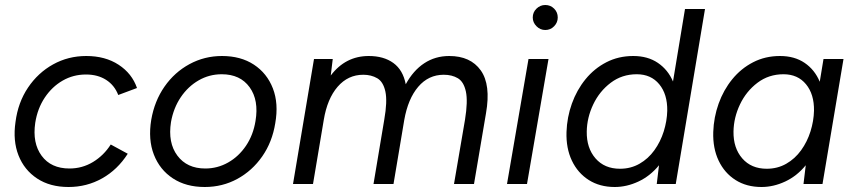

<svg xmlns="http://www.w3.org/2000/svg" viewBox="-20 -736 3422 768"><path d="M254 12Q180 12 128.5 -22Q77 -56 54 -114.5Q31 -173 42 -248Q52 -326 92 -385.5Q132 -445 192.5 -478.5Q253 -512 325 -512Q401 -512 454.5 -477Q508 -442 528 -384L453 -356Q438 -395 404.5 -416.5Q371 -438 324 -438Q273 -438 230.5 -413.5Q188 -389 159 -345.5Q130 -302 121 -245Q109 -164 146.5 -113Q184 -62 258 -62Q309 -62 352 -88Q395 -114 423 -158L491 -121Q450 -57 388.5 -22.5Q327 12 254 12Z M799 12Q724 12 671.5 -22.5Q619 -57 595.5 -117.5Q572 -178 585 -257Q598 -332 638 -389.5Q678 -447 738 -479.5Q798 -512 868 -512Q943 -512 995.5 -477.5Q1048 -443 1071.5 -382.5Q1095 -322 1081 -243Q1069 -168 1029 -110.5Q989 -53 929.5 -20.5Q870 12 799 12ZM801 -62Q850 -62 892.5 -86Q935 -110 964 -153Q993 -196 1002 -252Q1016 -335 978.5 -387Q941 -439 867 -439Q817 -439 774.5 -414.5Q732 -390 703 -347Q674 -304 664 -248Q651 -165 689.5 -113.5Q728 -62 801 -62Z M1152 0 1236 -500H1311L1303 -434Q1362 -512 1455 -512Q1515 -512 1553.5 -484Q1592 -456 1603 -399Q1633 -454 1677 -483Q1721 -512 1777 -512Q1862 -512 1903 -454.5Q1944 -397 1924 -283L1876 0H1796L1840 -257Q1852 -331 1843.5 -370Q1835 -409 1811.5 -423Q1788 -437 1755 -437Q1694 -437 1653 -389Q1612 -341 1597 -256L1554 0H1474L1517 -257Q1530 -331 1521.5 -370Q1513 -409 1489 -423Q1465 -437 1433 -437Q1372 -437 1330.5 -389Q1289 -341 1275 -256L1232 0Z M2008 0 2094 -500H2174L2088 0ZM2161 -616Q2141 -616 2126 -631Q2111 -646 2111 -666Q2111 -687 2126 -701.5Q2141 -716 2161 -716Q2182 -716 2196.5 -701.5Q2211 -687 2211 -666Q2211 -646 2196.5 -631Q2182 -616 2161 -616Z M2439 12Q2379 12 2335 -16Q2291 -44 2267.5 -93.5Q2244 -143 2246 -208Q2248 -267 2267.5 -321.5Q2287 -376 2322 -419Q2357 -462 2405.5 -487Q2454 -512 2513 -512Q2571 -512 2611.5 -484.5Q2652 -457 2672 -410L2720 -700H2800L2683 0H2607L2616 -75Q2581 -32 2534 -10Q2487 12 2439 12ZM2460 -61Q2503 -61 2538 -81Q2573 -101 2597.5 -135Q2622 -169 2635 -210.5Q2648 -252 2649 -293Q2650 -359 2617 -399Q2584 -439 2527 -439Q2468 -439 2423 -405Q2378 -371 2353 -318.5Q2328 -266 2327 -210Q2326 -144 2362 -102.5Q2398 -61 2460 -61Z M3026 12Q2966 12 2922 -16Q2878 -44 2854.5 -93.5Q2831 -143 2833 -208Q2835 -267 2854.5 -321.5Q2874 -376 2909 -419Q2944 -462 2992.5 -487Q3041 -512 3100 -512Q3158 -512 3198.5 -484.5Q3239 -457 3259 -409L3274 -500H3354L3270 0H3194L3203 -75Q3168 -32 3121 -10Q3074 12 3026 12ZM3047 -61Q3090 -61 3125 -81Q3160 -101 3184.5 -135Q3209 -169 3222 -210.5Q3235 -252 3236 -293Q3237 -359 3204 -399Q3171 -439 3114 -439Q3055 -439 3010 -405Q2965 -371 2940 -318.5Q2915 -266 2914 -210Q2913 -144 2949 -102.5Q2985 -61 3047 -61Z"/></svg>

Font: Figtree
Style: Italic
Weight: 400
Italic angle: -9.5°
Foundry: Erik Kennedy
Version: Version 2.001; ttfautohint (v1.8.4.7-5d5b);gftools[0.9.27]